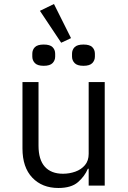

<svg xmlns="http://www.w3.org/2000/svg" viewBox="-20 -925 640 957"><path d="M422 -84H418Q402 -46 368.5 -17Q335 12 271 12Q190 12 141 -39.5Q92 -91 92 -185V-516H172V-199Q172 -129 203.5 -94Q235 -59 294 -59Q326 -59 355.5 -69.5Q385 -80 403.5 -102Q422 -124 422 -158V-516H502V0H422ZM179 -871 249 -905 334 -735 285 -712ZM198 -597Q167 -597 154 -610.5Q141 -624 141 -643V-657Q141 -677 154 -690Q167 -703 198 -703Q229 -703 242 -690Q255 -677 255 -657V-643Q255 -624 242 -610.5Q229 -597 198 -597ZM396 -597Q365 -597 352 -610.5Q339 -624 339 -643V-657Q339 -677 352 -690Q365 -703 396 -703Q427 -703 440 -690Q453 -677 453 -657V-643Q453 -624 440 -610.5Q427 -597 396 -597Z"/></svg>

Font: Lilex
Style: Regular
Weight: 400
Monospace: yes
Designer: Mike Abbink, Paul van der Laan, Pieter van Rosmalen, Mikhael Khrustik
Foundry: Mikhael Khrustik
Version: Version 2.510